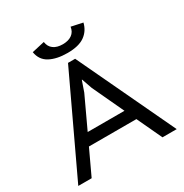

<svg xmlns="http://www.w3.org/2000/svg" viewBox="-192 -1004 1106 1154"><g transform="rotate(-30 361.0 -426.5)"><path d="M19.5 0ZM19.5 0 335.9 -671.4H385.3L702.6 0H604L522.9 -173.3H193.4L112.3 0ZM384.3 -469.7 358.9 -542H356.9L331.1 -467.8L230.5 -252.4H485.8ZM272.5 -853Q277.3 -818.8 301.5 -801.3Q325.7 -783.7 365.2 -783.7Q404.8 -783.7 429.2 -801.3Q453.6 -818.8 458 -852.1L537.6 -835Q524.9 -782.7 483.4 -753.4Q441.9 -724.1 364.3 -724.1Q289.6 -724.1 241.7 -749.8Q193.8 -775.4 184.6 -833Z"/></g></svg>

Font: PT Astra Sans
Style: Regular
Weight: 400
Designer: A.Korolkova, I. Chaeva
Foundry: ParaType Ltd
Version: Version 1.001; ttfautohint (v1.6)